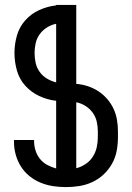

<svg xmlns="http://www.w3.org/2000/svg" viewBox="-20 -755 540 783"><path d="M249 8Q222 8 196 4Q170 0 145.5 -10Q121 -20 100 -37Q79 -54 65 -76.5Q51 -99 44 -124.5Q37 -150 37 -177V-184H119V-179Q119 -160 125 -141Q131 -122 143 -107Q155 -92 172.5 -82.5Q190 -73 209 -68V-344Q173 -348 140 -363.5Q107 -379 83 -405.5Q59 -432 49 -467.5Q39 -503 39 -539Q39 -575 49 -610Q59 -645 83 -672Q107 -699 140 -714Q173 -729 209 -733V-735H291V-413Q315 -411 338 -403.5Q361 -396 381 -383Q401 -370 417 -351.5Q433 -333 443 -311.5Q453 -290 457 -266.5Q461 -243 461 -219V-196Q461 -168 456 -140.5Q451 -113 437.5 -88.5Q424 -64 403.5 -44.5Q383 -25 357.5 -13Q332 -1 304.5 3.5Q277 8 249 8ZM209 -419V-658Q189 -654 171.5 -643Q154 -632 142 -615.5Q130 -599 125.5 -579Q121 -559 121 -539Q121 -518 125.5 -498Q130 -478 142 -461.5Q154 -445 171.5 -434.5Q189 -424 209 -419ZM291 -69Q311 -74 329 -86Q347 -98 358.5 -116Q370 -134 374.5 -154.5Q379 -175 379 -196V-219Q379 -239 374.5 -259Q370 -279 358 -295.5Q346 -312 328.5 -323Q311 -334 291 -338Z"/></svg>

Font: Iosevka Custom Medium
Style: Regular
Weight: 500
Monospace: yes
Designer: Belleve Invis
Foundry: Belleve Invis
Version: Version 32.5.0; ttfautohint (v1.8.4)